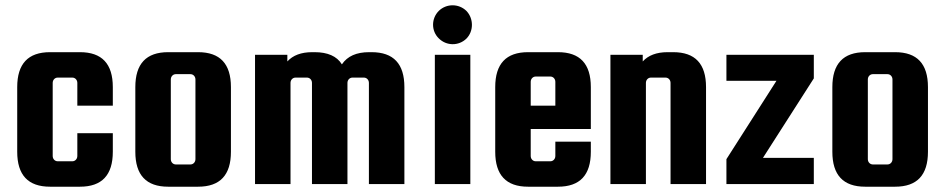

<svg xmlns="http://www.w3.org/2000/svg" viewBox="-20 -695 3570 725"><path d="M406 -366C406 -454 365 -498 282 -498H169C86 -498 45 -454 45 -366V-122C45 -34 86 10 169 10H282C365 10 406 -34 406 -122V-192H272V-106C272 -95 264 -86 253 -86H198C187 -86 179 -95 179 -106V-382C179 -393 187 -402 198 -402H253C264 -402 272 -393 272 -382V-296H406Z M852 -366C852 -454 811 -498 728 -498H615C532 -498 491 -454 491 -366V-122C491 -34 532 10 615 10H728C811 10 852 -34 852 -122ZM718 -94C718 -83 710 -74 699 -74H644C633 -74 625 -83 625 -94V-395C625 -406 633 -415 644 -415H699C710 -415 718 -406 718 -395Z M1374 -498C1326 -498 1292 -483 1271 -452C1252 -483 1217 -498 1168 -498H1159C1117 -498 1086 -486 1065 -463V-488H943V0H1077V-382C1077 -393 1085 -402 1096 -402H1139C1150 -402 1158 -393 1158 -382V0H1292V-382C1292 -393 1300 -402 1311 -402H1354C1365 -402 1373 -393 1373 -382V0H1507V-366C1507 -454 1466 -498 1383 -498Z M1741 -549C1769 -577 1769 -625 1741 -654C1712 -682 1666 -682 1637 -654C1608 -625 1608 -578 1637 -550C1666 -521 1712 -521 1741 -549ZM1756 0V-488H1622V0Z M1974 -498C1891 -498 1850 -454 1850 -366V-122C1850 -34 1891 10 1974 10H2087C2170 10 2211 -34 2211 -122V-160H2077V-106C2077 -95 2069 -86 2058 -86H2003C1992 -86 1984 -95 1984 -106V-208H2211V-366C2211 -454 2170 -498 2087 -498ZM1984 -386C1984 -397 1992 -406 2003 -406H2058C2069 -406 2077 -397 2077 -386V-296H1984Z M2419 -382C2419 -393 2427 -402 2438 -402H2493C2504 -402 2512 -393 2512 -382V0H2646V-366C2646 -454 2605 -498 2522 -498H2501C2459 -498 2428 -486 2407 -463V-488H2285V0H2419Z M3053 -399V-488H2723V-390H2912L2723 -94V0H3053V-99H2861Z M3484 -366C3484 -454 3443 -498 3360 -498H3247C3164 -498 3123 -454 3123 -366V-122C3123 -34 3164 10 3247 10H3360C3443 10 3484 -34 3484 -122ZM3350 -94C3350 -83 3342 -74 3331 -74H3276C3265 -74 3257 -83 3257 -94V-395C3257 -406 3265 -415 3276 -415H3331C3342 -415 3350 -406 3350 -395Z"/></svg>

Font: sklik
Style: Regular
Weight: 400
Designer: Joe Prince
Foundry: Joe Prince
Version: Version 1.001